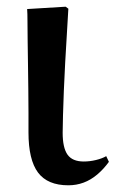

<svg xmlns="http://www.w3.org/2000/svg" viewBox="-20 -539 345 573"><path d="M184 14Q122 14 93.5 -24Q65 -62 65 -144Q65 -169 65 -202.5Q65 -236 64.5 -273.5Q64 -311 63.5 -348.5Q63 -386 62.5 -418.5Q62 -451 62 -475.5Q62 -500 61 -512L176 -519L184 -513Q182 -478 179.5 -436.5Q177 -395 174.5 -351.5Q172 -308 170.5 -267.5Q169 -227 168 -194.5Q167 -162 167 -143Q167 -98 181.5 -77.5Q196 -57 230 -57Q248 -57 266.5 -61.5Q285 -66 297 -73L305 -56Q289 -34 270 -18Q251 -2 229.5 6Q208 14 184 14Z"/></svg>

Font: Literata 60pt Medium
Style: Regular
Weight: 500
Designer: Latin by Veronika Burian and Jose Scaglione. Greek by Irene Vlachou. Cyrillic by Vera Evstafieva.
Foundry: TypeTogether
Version: Version 3.103;gftools[0.9.29]